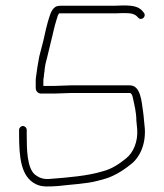

<svg xmlns="http://www.w3.org/2000/svg" viewBox="-20 -651 601 704"><path d="M239 -310H456C462.2 -310 465.5 -300.5 467 -293C472.5 -267.2 480 -239.4 480 -209C480.7 -199.7 481.7 -189.3 483 -178C486.7 -130.5 467.8 -90.1 442 -70C418.4 -51.1 390.9 -31.5 357 -23C302.2 -6.1 230.3 -0.2 163 5C137.1 7.4 122.8 -0.2 109 -10C78.9 -34.1 78 -103.9 78 -158V-175C78 -182.1 71.4 -189 64 -189C56.6 -189 50 -182.1 50 -175V-158C50 -75 56.3 -3.3 111 24C133 36 163.9 32.9 194 31C242 25 295.4 23.4 338 12C357.7 6.4 375.2 2.9 393 -6C418.2 -17.6 438.4 -31.5 459 -48C492.5 -73.1 514.7 -121.3 511 -180C508.2 -201 507.7 -221.3 504.5 -242.5C499 -278.9 496 -338 456 -338H239C219.6 -338 200.3 -336 181 -336H139V-359C139.7 -363.7 140.3 -368 141 -372C141 -376 141.7 -381.7 143 -389C144.6 -407.7 147.1 -419.9 152 -437L166 -495C173.6 -523.5 178.7 -553.2 188 -581C190.2 -589.2 192.5 -597.5 197 -602H402C407.3 -602 417 -602.3 431 -603C460.4 -603 473.6 -601.5 486 -587C498 -572.3 519 -590.4 507 -605C490.9 -627.5 469.4 -631 430 -631C416.7 -630.3 407.3 -630 402 -630H207C201.7 -630 196.7 -629.7 192 -629C175.6 -626.5 166 -606.4 161 -589C152.5 -563.4 144.9 -529.7 139 -502L124 -444C118.5 -416.3 114.6 -389.5 111 -361V-328C111 -316 121.1 -306.5 133 -308H181C200.4 -308 219.7 -310 239 -310Z"/></svg>

Font: HoneyBee
Style: XLit
Weight: 200
Foundry: Cannot Into Space Fonts
Version: Version 0.89